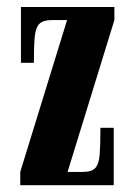

<svg xmlns="http://www.w3.org/2000/svg" viewBox="-20 -544 394 564"><path d="M39.5 0V-39L177 -485H132Q106.5 -485 95.5 -473.8Q84.5 -462.5 82 -435.2Q79.5 -408 79.5 -359.5H41.5V-523.5H316V-485L178.5 -39H224Q249.5 -39 260 -50.5Q270.5 -62 272.8 -90Q275 -118 275 -168.5H314V0Z"/></svg>

Font: Imbue Thin 10pt ExtraBold
Style: Regular
Weight: 800
Version: Version 1.102